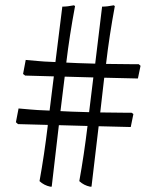

<svg xmlns="http://www.w3.org/2000/svg" viewBox="-20 -612 590 724"><path d="M380 -371Q447 -370 471 -370Q495 -370 503 -370L510 -364L500 -316L373 -319L358 -188Q422 -187 445.5 -187Q469 -187 476 -187L483 -182L473 -133L352 -136L325 92H320Q296 87 279 71Q297 -28 310 -137L202 -140L175 92H170Q146 87 129 71Q147 -28 160 -137V-141L48 -144L40 -151L50 -203L96 -199Q114 -197 167 -195L183 -324L75 -327L67 -333L77 -386L122 -382Q138 -380 189 -378L215 -587Q234 -587 259 -592L263 -589Q242 -477 230 -376Q263 -374 339 -372L365 -587Q384 -587 409 -592L413 -589Q392 -476 380 -372ZM208 -193Q240 -191 316 -189L332 -320L224 -323Z"/></svg>

Font: Almendra
Style: Regular
Weight: 400
Designer: Ana Sanfelippo
Foundry: Ana Sanfelippo
Version: Version 1.004